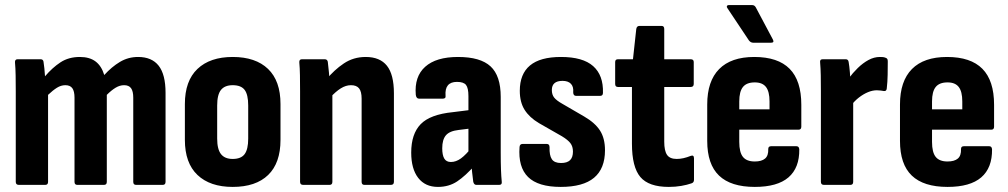

<svg xmlns="http://www.w3.org/2000/svg" viewBox="-20 -727 3964 755"><path d="M54 0Q42 0 42 -12V-367Q42 -401 41.5 -430Q41 -459 39 -481Q38 -494 49 -494H140Q149 -494 151 -485Q153 -473 154.5 -458Q156 -443 157 -427Q186 -461 218 -482Q250 -503 294 -503Q332 -503 355.5 -485.5Q379 -468 390 -432Q419 -464 451.5 -483.5Q484 -503 523 -503Q577 -503 604 -468.5Q631 -434 631 -362V-12Q631 0 620 0H515Q504 0 504 -12V-343Q504 -368 495.5 -380Q487 -392 468 -392Q451 -392 434.5 -382Q418 -372 400 -354V-12Q400 0 389 0H284Q273 0 273 -12V-343Q273 -368 264.5 -380Q256 -392 237 -392Q220 -392 204 -382Q188 -372 169 -354V-12Q169 0 158 0Z M895 8Q806 8 756.5 -39Q707 -86 707 -177V-318Q707 -409 756.5 -456Q806 -503 895 -503Q985 -503 1034 -456Q1083 -409 1083 -318V-177Q1083 -86 1034.5 -39Q986 8 895 8ZM895 -102Q928 -102 942 -121Q956 -140 956 -182V-312Q956 -355 942 -373.5Q928 -392 895 -392Q864 -392 849 -373.5Q834 -355 834 -312V-182Q834 -140 849 -121Q864 -102 895 -102Z M1413 0Q1402 0 1402 -12V-339Q1402 -367 1392 -379.5Q1382 -392 1360 -392Q1340 -392 1320 -379.5Q1300 -367 1278 -343L1263 -414Q1294 -452 1332 -477.5Q1370 -503 1418 -503Q1474 -503 1501.5 -468.5Q1529 -434 1529 -360V-12Q1529 0 1517 0ZM1172 0Q1160 0 1160 -12V-367Q1160 -401 1159.5 -430.5Q1159 -460 1157 -481Q1156 -494 1167 -494H1257Q1267 -494 1269 -484Q1271 -468 1273.5 -442Q1276 -416 1277 -398L1287 -364V-12Q1287 0 1276 0Z M1853 0Q1844 0 1841 -12Q1839 -25 1836.5 -49.5Q1834 -74 1833 -95L1822 -120V-349Q1822 -381 1812.5 -393Q1803 -405 1777 -405Q1728 -405 1732 -351Q1734 -339 1721 -339H1628Q1617 -339 1615 -354Q1609 -426 1652 -464.5Q1695 -503 1781 -503Q1869 -503 1909 -466Q1949 -429 1949 -346V-127Q1949 -87 1950 -60Q1951 -33 1953 -13Q1955 0 1943 0ZM1702 8Q1652 8 1624.5 -27.5Q1597 -63 1597 -127Q1597 -200 1634 -238.5Q1671 -277 1761 -286L1833 -295L1832 -222L1784 -216Q1748 -212 1733.5 -195Q1719 -178 1719 -144Q1719 -117 1727 -103.5Q1735 -90 1753 -90Q1773 -90 1792.5 -104Q1812 -118 1839 -152L1848 -78Q1810 -35 1777.5 -13.5Q1745 8 1702 8Z M2185 8Q2096 8 2056.5 -31Q2017 -70 2023 -149Q2024 -161 2035 -161H2130Q2141 -161 2141 -148Q2140 -116 2150 -101Q2160 -86 2186 -86Q2210 -86 2221.5 -97Q2233 -108 2233 -131Q2233 -151 2223 -164Q2213 -177 2190 -191L2099 -243Q2062 -265 2043 -295Q2024 -325 2024 -370Q2024 -436 2064 -469.5Q2104 -503 2186 -503Q2272 -503 2312.5 -467Q2353 -431 2351 -362Q2351 -350 2340 -350H2245Q2240 -350 2237 -353.5Q2234 -357 2234 -364Q2236 -386 2225 -397.5Q2214 -409 2192 -409Q2171 -409 2160.5 -400Q2150 -391 2150 -373Q2150 -355 2159 -343.5Q2168 -332 2191 -319L2277 -269Q2320 -244 2339.5 -213.5Q2359 -183 2359 -136Q2359 -64 2316 -28Q2273 8 2185 8Z M2610 8Q2531 8 2498 -31Q2465 -70 2465 -162V-385H2410Q2399 -385 2399 -397V-483Q2399 -494 2410 -494H2469L2482 -613Q2484 -625 2494 -625H2582Q2592 -625 2592 -613V-494H2696Q2708 -494 2708 -483V-397Q2708 -385 2696 -385H2592V-170Q2592 -134 2603 -118Q2614 -102 2641 -102Q2654 -102 2667.5 -105Q2681 -108 2696 -114Q2709 -119 2709 -104V-20Q2709 -9 2699 -6Q2682 0 2659 4Q2636 8 2610 8Z M2948 8Q2854 8 2807.5 -36.5Q2761 -81 2761 -173V-316Q2761 -408 2808 -455.5Q2855 -503 2946 -503Q3039 -503 3085 -456.5Q3131 -410 3131 -315V-229Q3131 -217 3120 -217H2887V-169Q2887 -128 2901.5 -110Q2916 -92 2948 -92Q2975 -92 2988.5 -103.5Q3002 -115 3001 -141Q3001 -152 3012 -152H3112Q3122 -152 3123 -140Q3124 -67 3080.5 -29.5Q3037 8 2948 8ZM2887 -297H3006V-328Q3006 -367 2992 -385Q2978 -403 2948 -403Q2916 -403 2901.5 -385Q2887 -367 2887 -328ZM2942 -559Q2932 -559 2925 -568L2841 -694Q2837 -699 2838.5 -703Q2840 -707 2846 -707H2938Q2947 -707 2952 -698L3019 -572Q3026 -559 3012 -559Z M3220 0Q3208 0 3208 -12V-368Q3208 -402 3207.5 -430Q3207 -458 3205 -481Q3203 -494 3215 -494H3306Q3315 -494 3317 -484Q3320 -467 3322 -442.5Q3324 -418 3324 -400L3335 -361V-12Q3335 0 3324 0ZM3325 -310 3317 -418Q3333 -440 3353 -459.5Q3373 -479 3395 -491Q3417 -503 3440 -503Q3447 -503 3452 -502.5Q3457 -502 3462 -500Q3468 -498 3469.5 -494.5Q3471 -491 3471 -485Q3471 -461 3470.5 -433Q3470 -405 3467 -379Q3466 -368 3456 -369Q3450 -370 3443 -371Q3436 -372 3428 -372Q3411 -372 3393 -364.5Q3375 -357 3357.5 -343.5Q3340 -330 3325 -310Z M3706 8Q3612 8 3565.5 -36.5Q3519 -81 3519 -173V-316Q3519 -408 3566 -455.5Q3613 -503 3704 -503Q3797 -503 3843 -456.5Q3889 -410 3889 -315V-229Q3889 -217 3878 -217H3645V-169Q3645 -128 3659.5 -110Q3674 -92 3706 -92Q3733 -92 3746.5 -103.5Q3760 -115 3759 -141Q3759 -152 3770 -152H3870Q3880 -152 3881 -140Q3882 -67 3838.5 -29.5Q3795 8 3706 8ZM3645 -297H3764V-328Q3764 -367 3750 -385Q3736 -403 3706 -403Q3674 -403 3659.5 -385Q3645 -367 3645 -328Z"/></svg>

Font: Sofia Sans Condensed ExtraBold
Style: Regular
Weight: 800
Designer: Botio Nikoltchev, Ani Petrova
Foundry: lettersoup
Version: Version 4.101